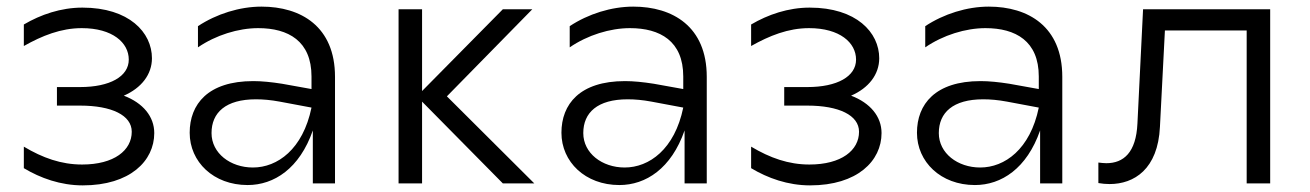

<svg xmlns="http://www.w3.org/2000/svg" viewBox="-20 -554 3957 580"><path d="M230 6C373 6 446 -68 446 -152C446 -202 412 -243 354 -265C407 -288 439 -329 439 -378C439 -456 370 -531 229 -531C164 -531 103 -510 52 -480V-415C107 -446 164 -469 227 -469C320 -469 369 -425 369 -374C369 -323 312 -291 222 -291H152V-235H222C317 -235 378 -206 378 -156C378 -100 325 -57 228 -57C165 -57 109 -77 52 -111V-46C102 -16 163 6 230 6Z M925 0H992V-322C992 -474 889 -534 770 -534C704 -534 634 -512 578 -475V-411C632 -448 700 -469 760 -469C851 -469 921 -430 921 -323V-285L832 -301C800 -306 771 -309 745 -309C608 -309 553 -239 553 -153C553 -65 625 5 728 5C808 5 885 -45 925 -160ZM619 -152C619 -214 662 -254 753 -254C775 -254 798 -252 825 -247L921 -229C895 -103 818 -48 744 -48C676 -48 619 -91 619 -152Z M1499 0H1594L1330 -263L1588 -526H1499L1255 -279V-526H1184V0H1255V-247Z M2048 0H2115V-322C2115 -474 2012 -534 1893 -534C1827 -534 1757 -512 1701 -475V-411C1755 -448 1823 -469 1883 -469C1974 -469 2044 -430 2044 -323V-285L1955 -301C1923 -306 1894 -309 1868 -309C1731 -309 1676 -239 1676 -153C1676 -65 1748 5 1851 5C1931 5 2008 -45 2048 -160ZM1742 -152C1742 -214 1785 -254 1876 -254C1898 -254 1921 -252 1948 -247L2044 -229C2018 -103 1941 -48 1867 -48C1799 -48 1742 -91 1742 -152Z M2427 6C2570 6 2643 -68 2643 -152C2643 -202 2609 -243 2551 -265C2604 -288 2636 -329 2636 -378C2636 -456 2567 -531 2426 -531C2361 -531 2300 -510 2249 -480V-415C2304 -446 2361 -469 2424 -469C2517 -469 2566 -425 2566 -374C2566 -323 2509 -291 2419 -291H2349V-235H2419C2514 -235 2575 -206 2575 -156C2575 -100 2522 -57 2425 -57C2362 -57 2306 -77 2249 -111V-46C2299 -16 2360 6 2427 6Z M3122 0H3189V-322C3189 -474 3086 -534 2967 -534C2901 -534 2831 -512 2775 -475V-411C2829 -448 2897 -469 2957 -469C3048 -469 3118 -430 3118 -323V-285L3029 -301C2997 -306 2968 -309 2942 -309C2805 -309 2750 -239 2750 -153C2750 -65 2822 5 2925 5C3005 5 3082 -45 3122 -160ZM2816 -152C2816 -214 2859 -254 2950 -254C2972 -254 2995 -252 3022 -247L3118 -229C3092 -103 3015 -48 2941 -48C2873 -48 2816 -91 2816 -152Z M3746 0H3817V-526H3433L3416 -181C3412 -93 3374 -61 3322 -61C3315 -61 3306 -62 3298 -63V-1C3309 1 3321 2 3332 2C3406 2 3478 -43 3484 -171L3499 -462H3746Z"/></svg>

Font: Chess Sans
Style: Regular
Weight: 400
Designer: Wolf Bōese
Foundry: Wolf Bōese
Version: Version 7.223;Glyphs 3.3 (3306)